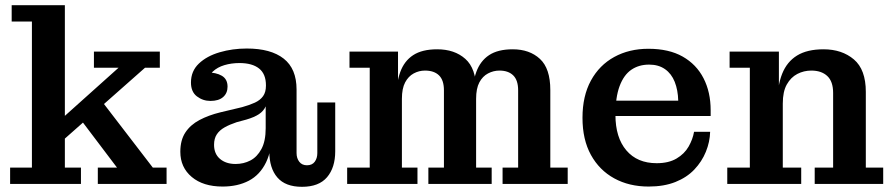

<svg xmlns="http://www.w3.org/2000/svg" viewBox="-20 -709 3445 740"><path d="M19 0V-63H103V-626H25V-689H230V-63H292V0ZM357 0V-63H431L279 -264L357 -339L569 -63H622V0ZM220 -166 177 -215 437 -448H342V-510H596V-448H539Z M791 -320Q762 -320 739 -337.5Q716 -355 716 -391Q716 -435 746.5 -464Q777 -493 826.5 -507.5Q876 -522 931 -522Q1024 -522 1073.5 -483Q1123 -444 1123 -364L1005 -380Q1005 -424 978.5 -445Q952 -466 903 -466Q872 -466 845 -458Q818 -450 800 -433Q782 -416 776 -389V-430Q813 -430 835 -417Q857 -404 857 -375Q857 -350 840 -335Q823 -320 791 -320ZM1144 11Q1080 11 1049 -25Q1018 -61 1018 -125V-165H1004V-299H999L1005 -339V-380L1123 -364V-119Q1123 -99 1133.5 -85.5Q1144 -72 1163 -72Q1183 -72 1193 -85.5Q1203 -99 1203 -119V-314H1272V-126Q1272 -63 1240.5 -26Q1209 11 1144 11ZM838 10Q763 10 719 -27Q675 -64 675 -124Q675 -169 694.5 -198.5Q714 -228 749 -246.5Q784 -265 829 -276L913 -296Q942 -304 962.5 -313.5Q983 -323 994 -338.5Q1005 -354 1005 -379L1008 -299H1004Q996 -281 978 -269Q960 -257 929 -248L892 -238Q865 -229 845.5 -218Q826 -207 815.5 -191Q805 -175 805 -151Q805 -116 828 -96.5Q851 -77 888 -77Q919 -77 945 -90.5Q971 -104 987.5 -134.5Q1004 -165 1004 -215L1028 -209Q1029 -132 1005.5 -83.5Q982 -35 939 -12.5Q896 10 838 10Z M1318 0V-63H1405V-448H1327V-510H1514V-345L1529 -347V-63H1589V0ZM1631 0V-63H1691V-361Q1691 -400 1672 -418.5Q1653 -437 1618 -437Q1595 -437 1574.5 -426Q1554 -415 1541.5 -391.5Q1529 -368 1529 -328L1507 -327Q1507 -388 1522.5 -431Q1538 -474 1572.5 -496.5Q1607 -519 1665 -519Q1732 -519 1773.5 -482Q1815 -445 1815 -364V-63H1875V0ZM1917 0V-63H1977V-361Q1977 -400 1958 -418.5Q1939 -437 1905 -437Q1882 -437 1861 -426Q1840 -415 1827.5 -391.5Q1815 -368 1815 -328L1800 -327Q1800 -388 1815.5 -431Q1831 -474 1865 -496.5Q1899 -519 1956 -519Q2021 -519 2061 -482Q2101 -445 2101 -362V-63H2168V0Z M2480 10Q2405 10 2347.5 -21.5Q2290 -53 2257.5 -112Q2225 -171 2225 -255Q2225 -339 2257.5 -398.5Q2290 -458 2347.5 -489.5Q2405 -521 2479 -521L2482 -460Q2442 -460 2413 -440Q2384 -420 2368 -377Q2352 -334 2352 -266Q2352 -179 2394 -129.5Q2436 -80 2511 -80Q2557 -80 2587.5 -98Q2618 -116 2634 -144Q2650 -172 2655 -201H2717Q2716 -162 2700.5 -124Q2685 -86 2656 -55.5Q2627 -25 2583 -7.5Q2539 10 2480 10ZM2289 -262V-321H2594L2719 -284V-262ZM2594 -321Q2593 -362 2580.5 -393.5Q2568 -425 2543 -442.5Q2518 -460 2482 -460L2479 -521Q2558 -521 2611 -491Q2664 -461 2691.5 -407.5Q2719 -354 2719 -284Z M3120 0V-63H3191V-351Q3191 -395 3168.5 -416Q3146 -437 3107 -437Q3078 -437 3053 -424Q3028 -411 3012.5 -383.5Q2997 -356 2997 -310L2976 -309Q2976 -378 2994.5 -424.5Q3013 -471 3052 -495Q3091 -519 3154 -519Q3225 -519 3271 -480Q3317 -441 3317 -355V-63H3384V0ZM2783 0V-63H2870V-448H2792V-510H2982V-349L2997 -351V-63H3068V0Z"/></svg>

Font: Montagu Slab 120pt Medium
Style: Regular
Weight: 500
Designer: Florian Karsten
Foundry: Florian Karsten
Version: Version 1.000